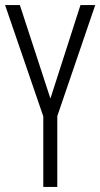

<svg xmlns="http://www.w3.org/2000/svg" viewBox="-20 -734 394 754"><path d="M178 -347 58 -714H0L150 -277V0H205V-278L354 -714H296Z"/></svg>

Font: Noto Sans Arabic UI XCn Lt
Style: Regular
Weight: 300
Width: 2
Designer: Monotype Design Team, Nadine Chahine and Nizar Qandah
Foundry: Monotype Imaging Inc.
Version: Version 2.010